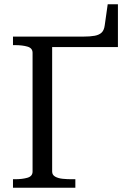

<svg xmlns="http://www.w3.org/2000/svg" viewBox="-20 -882 615 902"><path d="M225 -661V-76Q225 -60 239.5 -52Q254 -44 275 -42Q296 -40 316 -40H334V0H41V-40H50Q85 -40 109 -47Q133 -54 133 -76V-634Q133 -656 109 -663Q85 -670 50 -670H41V-710H369Q404 -710 425 -714Q446 -718 457.5 -729Q469 -740 472 -763L486 -862H534V-661Z"/></svg>

Font: Roboto Serif 72pt
Style: Regular
Weight: 400
Designer: Greg Gazdowicz
Foundry: Commercial Type
Version: Version 1.008